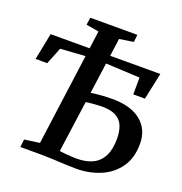

<svg xmlns="http://www.w3.org/2000/svg" viewBox="-138 -890 965 1016"><g transform="rotate(20 345.0 -382.0)"><path d="M400.5 7Q375 7 338.8 5.2Q302.5 3.5 267 1.8Q231.5 0 208.5 0H84.5L89.5 -44L175 -56L264 -716L192.5 -728L198.5 -769.5H463.5L459 -728L380 -716L288 -51.5Q297.5 -49.5 315.5 -48Q333.5 -46.5 352.8 -45.2Q372 -44 384.5 -44Q438.5 -44 475.5 -62.2Q512.5 -80.5 531.5 -118.5Q550.5 -156.5 550.5 -215.5Q550.5 -258 538.2 -287.8Q526 -317.5 497.2 -333.2Q468.5 -349 418.5 -349Q404 -349 383.5 -347.5Q363 -346 345.8 -344Q328.5 -342 322 -340L327 -395.5Q341.5 -398 361.2 -400.2Q381 -402.5 405 -404Q429 -405.5 455.5 -405.5Q561.5 -405.5 617.8 -358.8Q674 -312 674 -232.5Q674 -151 635.8 -97.8Q597.5 -44.5 535 -18.8Q472.5 7 400.5 7ZM1 -465.5 31 -616 648.5 -616.5 616.5 -466H551L551.5 -561L293.5 -573.5L104.5 -560.5L66.5 -465.5Z"/></g></svg>

Font: Merriweather Medium
Style: Italic
Weight: 500
Italic angle: -7.8°
Version: Version 2.101